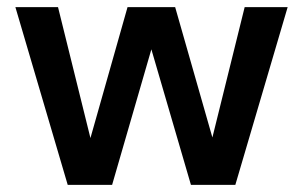

<svg xmlns="http://www.w3.org/2000/svg" viewBox="-20 -516 846 536"><path d="M169 0 23 -496H142L246 -76H217L336 -496H469L589 -76H559L663 -496H783L637 0H513L386 -435H419L293 0Z"/></svg>

Font: Host Grotesk Light SemiBold
Style: Regular
Weight: 600
Version: Version 1.003